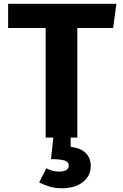

<svg xmlns="http://www.w3.org/2000/svg" viewBox="-20 -731 655 1020"><path d="M390.8 -582.1V0H222.6V-582.1H23.1V-710.8H598.5L581 -582.1ZM345.1 148.7Q345.1 128.2 321.5 121.3Q297.9 114.4 250.8 114.4L265.1 -16.4H355.4V49.2Q409.2 55.4 435.6 82.3Q462.1 109.2 462.1 150.8Q462.1 203.1 420.3 236.2Q378.5 269.2 308.7 269.2Q272.3 269.2 240.8 259.5Q209.2 249.7 188.2 237.4L226.2 163.1Q241 170.8 257.9 175.6Q274.9 180.5 291.8 180.5Q316.4 180.5 330.8 173.3Q345.1 166.2 345.1 148.7Z"/></svg>

Font: FiraCode Nerd Font
Style: Bold
Weight: 700
Designer: Carrois Corporate, Edenspiekermann AG, Nikita Prokopov
Foundry: Carrois Corporate, Edenspiekermann AG, Nikita Prokopov
Version: Version 6.002;Nerd Fonts 2.1.0